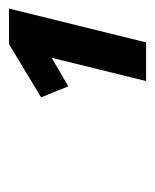

<svg xmlns="http://www.w3.org/2000/svg" viewBox="22 -852 352 437"><g transform="rotate(-90 198.5 -634.0)"><path d="M195 -717 316 -790H397L320 -478H232L285 -693L220 -655Z"/></g></svg>

Font: Titillium Web
Style: SemiBold Italic
Weight: 600
Italic angle: -13°
Version: Version 1.001;PS 57.000;hotconv 1.0.70;makeotf.lib2.5.55311